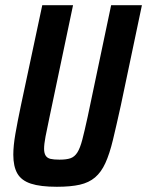

<svg xmlns="http://www.w3.org/2000/svg" viewBox="-20 -708 564 736"><path d="M198 8Q135 8 98.5 -4Q62 -16 46.5 -43Q31 -70 31 -115Q31 -149 39 -195Q47 -241 60 -303L142 -688H260L170 -260Q160 -214 154.5 -184.5Q149 -155 149 -138Q149 -121 155 -111.5Q161 -102 173.5 -99Q186 -96 208 -96Q235 -96 250.5 -101.5Q266 -107 276.5 -123.5Q287 -140 295.5 -172.5Q304 -205 316 -260L406 -688H524L443 -303Q426 -226 413 -172Q400 -118 384 -83Q368 -48 344.5 -28Q321 -8 286 0Q251 8 198 8Z"/></svg>

Font: Saira Condensed SemiBold
Style: Italic
Weight: 600
Width: 3
Italic angle: -12°
Designer: Hector Gatti with collaboration of the Omnibus-Type team
Foundry: Omnibus-Type
Version: Version 1.101